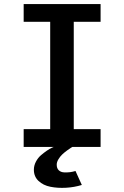

<svg xmlns="http://www.w3.org/2000/svg" viewBox="-20 -720 610 941"><path d="M335 0Q332 1.5 326.8 4.8Q321.5 8 308.2 17.8Q295 27.5 284.8 37.2Q274.5 47 266.2 60.8Q258 74.5 258 87Q258 105 268 114.5Q278 124 294 124.8Q310 125.5 323.5 123.8Q337 122 350 118L381 186.5Q344 198 303.5 200.2Q263 202.5 227.5 195.5Q192 188.5 169 167Q146 145.5 146 112Q146 91.5 156 72.5Q166 53.5 180.5 41Q195 28.5 209.2 18.8Q223.5 9 233.5 4.5L243.5 0H96V-87H226V-613H96V-700H473V-613H341.5V-87H473V0Z"/></svg>

Font: League Mono Narrow Medium
Style: Regular
Weight: 500
Width: 3
Designer: Tyler Finck
Foundry: The League of Moveable Type / Tyler Finck
Version: Version 2.210